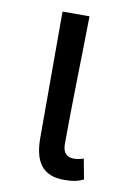

<svg xmlns="http://www.w3.org/2000/svg" viewBox="-69 -587 430 645"><g transform="rotate(10 146.0 -265.0)"><path d="M195 13C226 13 245 8 261 0L248 -69C236 -65 225 -63 215 -63C192 -63 177 -75 177 -106C177 -237 182 -396 184 -543H92V-113C92 -32 120 13 195 13Z"/></g></svg>

Font: Noto Sans Mono CJK JP Regular
Style: Regular
Weight: 400
Designer: Ryoko NISHIZUKA (kana & ideographs); Paul D. Hunt (Latin, Greek & Cyrillic); Wenlong ZHANG (bopomofo); Sandoll Communica
Foundry: Adobe Systems Incorporated
Version: Version 1.004;PS 1.004;hotconv 1.0.82;makeotf.lib2.5.63406